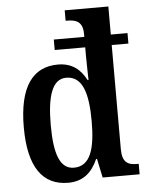

<svg xmlns="http://www.w3.org/2000/svg" viewBox="-54 -804 662 859"><g transform="rotate(-5 277.0 -375.0)"><path d="M218 10C285 10 325 -26 351 -85H355L373 0H539V-47H531C490 -47 465 -60 465 -120V-587H540V-634H465V-760H269V-713H276C314 -713 346 -704 346 -647V-634H209V-587H346V-545C346 -513 348 -451 348 -440H344C319 -488 282 -521 217 -521C104 -521 41 -436 41 -254C41 -74 104 10 218 10ZM249 -55C187 -55 162 -123 162 -254C162 -385 187 -459 249 -459C323 -459 346 -380 346 -255C346 -131 323 -55 249 -55Z"/></g></svg>

Font: Noto Serif Sinhala Condensed SemiBold
Style: Regular
Weight: 600
Width: 3
Designer: Jelle Bosma - Monotype Design Team
Foundry: Monotype Imaging Inc.
Version: Version 2.007